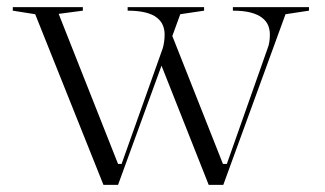

<svg xmlns="http://www.w3.org/2000/svg" viewBox="-20 -520 915 540"><path d="M461 -428 607 -59H618L733 -385Q736 -392 737.5 -402Q739 -412 739 -423Q739 -437 734 -449Q729 -461 716.5 -470.5Q704 -480 684 -485Q664 -490 635 -490V-500H849V-490L783 -480L608 0H567L430 -346ZM271 0 79 -480 16 -490V-500H213V-490L145 -481L312 -59H322L438 -385Q440 -392 441.5 -402Q443 -412 443 -423Q443 -437 438 -449Q433 -461 421 -470.5Q409 -480 388.5 -485Q368 -490 339 -490V-500H554V-490L487 -480L312 0Z"/></svg>

Font: Kalnia Thin Light
Style: Regular
Weight: 300
Version: Version 1.105